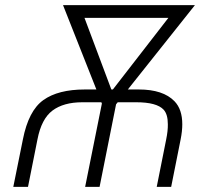

<svg xmlns="http://www.w3.org/2000/svg" viewBox="-20 -731 805 751"><path d="M649.5 0H593L630 -185.5Q637 -219.5 636.5 -245Q636.5 -284 620 -302Q593 -331 513 -331H440.5L434 -323L369.5 0H313L378.5 -326L376.5 -331H302Q228.5 -331 185.2 -298.5Q142 -266 126.5 -185.5L89.5 0H32L69.5 -185.5Q91.5 -298 149.5 -339.5Q207.5 -381 311.5 -381H357L226.5 -711H742.5L480 -381H523Q618 -381 662.5 -335Q693 -303.5 693 -245Q693 -218 686.5 -185.5ZM421.5 -381 638.5 -661H310.5L415.5 -381Z"/></svg>

Font: Roberto Sans Light
Style: Italic
Weight: 300
Italic angle: -11°
Designer: Google
Version: Version 1.00;June 11, 2020;FontCreator 12.0.0.2522 64-bit; t